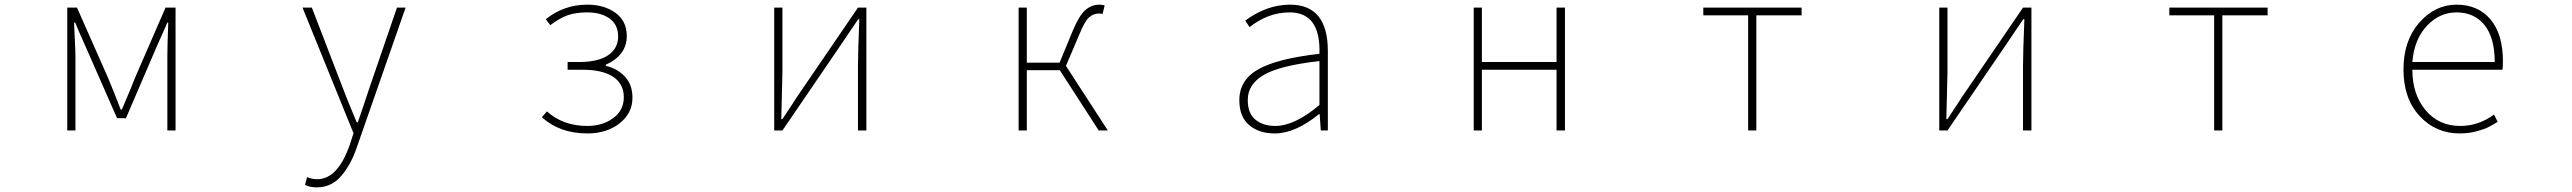

<svg xmlns="http://www.w3.org/2000/svg" viewBox="-20 -560 11040 824"><path d="M268.6 0V-527.3H310.5L443.4 -226.6Q449.2 -212.9 468.8 -164.6Q488.3 -116.2 498 -89.8H502.9Q554.7 -210.9 559.6 -226.6L690.4 -527.3H733.4V0H698.2V-318.4Q698.2 -361.3 702.1 -462.9H698.2L651.4 -357.4L520.5 -52.7H482.4L348.6 -357.4Q308.6 -446.3 302.7 -462.9H297.9Q297.9 -454.1 300.8 -397.9Q303.7 -341.8 303.7 -318.4V0Z M1339.8 244.1Q1308.6 244.1 1289.1 233.4L1297.9 200.2Q1317.4 209 1341.8 209Q1429.7 209 1481.4 60.5L1497.1 11.7L1278.3 -527.3H1318.4L1451.2 -182.6Q1465.8 -142.6 1510.7 -35.2H1515.6Q1537.1 -96.7 1565.4 -182.6L1683.6 -527.3H1720.7L1510.7 74.2Q1486.3 146.5 1444.3 195.3Q1402.3 244.1 1339.8 244.1Z M2501 12.7Q2382.8 12.7 2305.7 -56.6L2327.1 -82Q2396.5 -19.5 2500 -19.5Q2566.4 -19.5 2611.8 -53.2Q2657.2 -86.9 2657.2 -142.6Q2657.2 -200.2 2611.3 -230.5Q2565.4 -260.7 2480.5 -260.7H2416V-293.9H2465.8Q2547.9 -293.9 2590.3 -323.2Q2632.8 -352.5 2632.8 -403.3Q2632.8 -454.1 2596.2 -480.5Q2559.6 -506.8 2500 -506.8Q2449.2 -506.8 2414.1 -493.7Q2378.9 -480.5 2341.8 -452.1L2322.3 -477.5Q2400.4 -540 2500 -540Q2573.2 -540 2621.6 -504.9Q2669.9 -469.7 2669.9 -405.3Q2669.9 -323.2 2580.1 -282.2V-277.3Q2629.9 -265.6 2662.1 -231Q2694.3 -196.3 2694.3 -140.6Q2694.3 -74.2 2639.2 -30.8Q2584 12.7 2501 12.7Z M3302.7 0V-527.3H3337.9V-249Q3337.9 -226.6 3333 -48.8H3337.9Q3349.6 -65.4 3376 -106.4Q3402.3 -147.5 3414.1 -164.1L3662.1 -527.3H3698.2V0H3662.1V-277.3Q3662.1 -335 3668 -477.5H3663.1L3585.9 -363.3L3337.9 0Z M4554.7 -277.3 4734.4 0H4695.3L4528.3 -258.8H4386.7V0H4351.6V-527.3H4386.7V-291H4527.3L4583 -425.8Q4610.4 -492.2 4637.2 -516.1Q4664.1 -540 4698.2 -540Q4712.9 -540 4720.7 -536.1L4711.9 -500Q4706.1 -502 4696.3 -502Q4671.9 -502 4653.3 -484.9Q4634.8 -467.8 4613.3 -415Z M5450.2 12.7Q5383.8 12.7 5341.3 -22.9Q5298.8 -58.6 5298.8 -129.9Q5298.8 -216.8 5380.4 -262.7Q5461.9 -308.6 5642.6 -329.1Q5648.4 -506.8 5514.6 -506.8Q5421.9 -506.8 5342.8 -443.4L5324.2 -471.7Q5417 -540 5516.6 -540Q5678.7 -540 5678.7 -340.8V0H5648.4L5643.6 -70.3H5640.6Q5539.1 12.7 5450.2 12.7ZM5453.1 -19.5Q5536.1 -19.5 5642.6 -109.4V-297.9Q5475.6 -279.3 5405.3 -239.3Q5335 -199.2 5335 -130.9Q5335 -73.2 5367.7 -46.4Q5400.4 -19.5 5453.1 -19.5Z M6304.7 0V-527.3H6339.8V-293.9H6660.2V-527.3H6696.3V0H6660.2V-260.7H6339.8V0Z M7482.4 0V-494.1H7290V-527.3H7711.9V-494.1H7517.6V0Z M8302.7 0V-527.3H8337.9V-249Q8337.9 -226.6 8333 -48.8H8337.9Q8349.6 -65.4 8376 -106.4Q8402.3 -147.5 8414.1 -164.1L8662.1 -527.3H8698.2V0H8662.1V-277.3Q8662.1 -335 8668 -477.5H8663.1L8585.9 -363.3L8337.9 0Z M9482.4 0V-494.1H9290V-527.3H9711.9V-494.1H9517.6V0Z M10536.1 12.7Q10433.6 12.7 10364.3 -62Q10294.9 -136.7 10294.9 -261.7Q10294.9 -385.7 10362.8 -462.9Q10430.7 -540 10522.5 -540Q10615.2 -540 10668.5 -476.6Q10721.7 -413.1 10721.7 -296.9Q10721.7 -273.4 10719.7 -260.7H10333Q10333 -155.3 10389.6 -87.4Q10446.3 -19.5 10538.1 -19.5Q10617.2 -19.5 10683.6 -68.4L10699.2 -37.1Q10673.8 -21.5 10655.8 -12.7Q10637.7 -3.9 10605 4.4Q10572.3 12.7 10536.1 12.7ZM10333 -293.9H10686.5Q10686.5 -398.4 10642.6 -452.6Q10598.6 -506.8 10522.5 -506.8Q10449.2 -506.8 10395 -448.7Q10340.8 -390.6 10333 -293.9Z"/></svg>

Font: GenEi Gothic M ExtraLight
Style: Regular
Weight: 200
Designer: o_tamon (Modified); [Source Han Sans]
Ryoko NISHIZUKA  (kana & ideographs); Paul D. Hunt (Latin, Greek & Cyrillic); Wenl
Version: Version 1.1a;Original Version 1.004